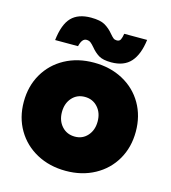

<svg xmlns="http://www.w3.org/2000/svg" viewBox="-108 -800 800 899"><g transform="rotate(15 291.5 -350.0)"><path d="M20 -250Q20 -326 54.5 -385.5Q89 -445 150.5 -478.5Q212 -512 291 -512Q370 -512 432 -478.5Q494 -445 528.5 -385.5Q563 -326 563 -250Q563 -174 528.5 -114.5Q494 -55 432.5 -21.5Q371 12 293 12Q214 12 152 -21.5Q90 -55 55 -114.5Q20 -174 20 -250ZM293 -154Q330 -154 354 -181Q378 -208 378 -250Q378 -292 353.5 -319Q329 -346 291 -346Q253 -346 229 -319Q205 -292 205 -250Q205 -208 229.5 -181Q254 -154 293 -154ZM268 -581Q257 -594 249 -600Q241 -606 229 -606Q207 -606 198 -567H87Q96 -645 128.5 -678.5Q161 -712 223 -712Q268 -712 291 -698.5Q314 -685 332 -663Q343 -650 349.5 -645Q356 -640 366 -640Q379 -640 384 -650Q389 -660 392 -679H503Q494 -607 461.5 -570.5Q429 -534 367 -534Q327 -534 306.5 -546.5Q286 -559 268 -581Z"/></g></svg>

Font: Oak Sans Black
Style: Regular
Weight: 900
Designer: Erik Kennedy, Walven
Foundry: Erik Kennedy, Walven
Version: Version 1.000